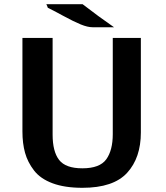

<svg xmlns="http://www.w3.org/2000/svg" viewBox="-20 -876 790 916"><path d="M201 -856H374Q449 -798 524 -746H422Q398 -746 365 -759.5Q332 -773 280.5 -801Q229 -829 208 -839Q207 -842 205 -847.5Q203 -853 201 -856ZM87 -249V-695H231V-234Q231 -153 262 -113Q293 -73 373 -73Q456 -73 487 -116Q518 -159 518 -236V-695H652V-244Q652 -123 586.5 -51.5Q521 20 373 20Q289 20 231 -1.5Q173 -23 142.5 -62.5Q112 -102 99.5 -147Q87 -192 87 -249Z"/></svg>

Font: Coval
Style: ExtraBold
Weight: 800
Foundry: Context Ltd
Version: Version 001.000